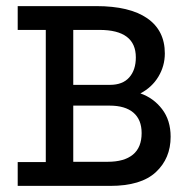

<svg xmlns="http://www.w3.org/2000/svg" viewBox="-20 -609 606 629"><path d="M38 0V-78H130V-511H38V-589H295Q405 -589 462.5 -549Q520 -509 520 -434Q520 -393 499 -358Q478 -323 440 -303Q483 -288 511 -251.5Q539 -215 539 -161Q539 -90 490.5 -45Q442 0 341 0ZM220 -79H333Q387 -79 415.5 -102.5Q444 -126 444 -173Q444 -217 417 -240Q390 -263 339 -263H220ZM220 -331H340Q382 -331 403.5 -355.5Q425 -380 425 -421Q425 -511 306 -511H220Z"/></svg>

Font: Podkova Medium
Style: Regular
Weight: 500
Designer: Ilya Yudin
Foundry: Cyreal (www.cyreal.org)
Version: Version 2.103